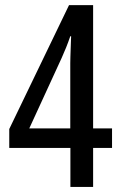

<svg xmlns="http://www.w3.org/2000/svg" viewBox="-20 -739 477 759"><path d="M422.9 -154.3H348.1V0H258.3V-154.3H16.6V-229L252.9 -718.8H348.1V-231.4H422.9ZM257.8 -231.4V-488.8Q257.8 -499 258.3 -513.7Q258.8 -528.3 259.3 -543.9Q259.8 -559.6 260.3 -573.2Q260.7 -586.9 261.2 -595.7H257.8Q250 -572.8 241.5 -551.5Q232.9 -530.3 224.1 -510.7L95.7 -231.4Z"/></svg>

Font: Open Sans Condensed Medium
Style: Regular
Weight: 500
Width: 3
Designer: Monotype Design Team
Foundry: Monotype Imaging Inc.
Version: Version 3.000